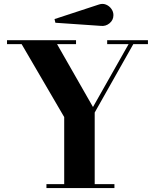

<svg xmlns="http://www.w3.org/2000/svg" viewBox="-20 -954 789 974"><path d="M490.5 -822.8 261 -838.6 256.6 -857.2 480.5 -930.7Q500 -937.7 517.1 -930.9Q534.2 -924.1 544.8 -909.3Q555.4 -894.5 555.4 -877.4Q555.4 -852.1 535.6 -835.8Q515.9 -819.6 490.5 -822.8ZM215.6 -20H305.7V-360.1L89.8 -730H15.6V-750H365.7V-730H269.5L451.7 -411.1L632.3 -730H523.7V-750H730.5V-730H656.2L460.4 -383.1V-20H560.5V0H215.6Z"/></svg>

Font: Bodoni* 11
Style: Bold
Weight: 700
Version: Version 2.000; ttfautohint (v1.8.1)